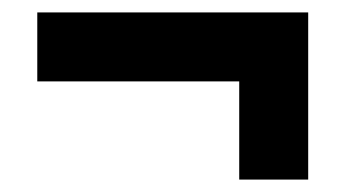

<svg xmlns="http://www.w3.org/2000/svg" viewBox="-20 -355 556 309"><path d="M365 -66V-224H40V-335H476V-66Z"/></svg>

Font: Geist ExtBd
Style: Regular
Weight: 400
Designer: Basement.studio, Andrés Briganti, Mateo Zaragoza
Foundry: Basement.studio, Vercel, Andrés Briganti, Guido Ferreyra, Mateo Zaragoza
Version: Version 1.401